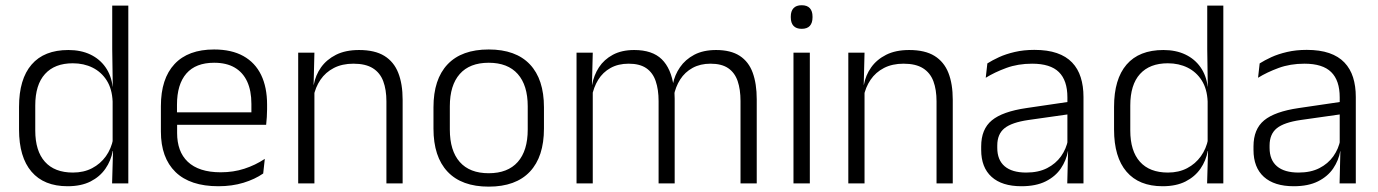

<svg xmlns="http://www.w3.org/2000/svg" viewBox="-20 -684 5139 716"><path d="M232 10.5Q144 10.5 97.5 -43.8Q51 -98 51 -201V-285.5Q51 -389 97.8 -443.2Q144.5 -497.5 235 -497.5Q281.5 -497.5 316.8 -480.8Q352 -464 373.5 -433.2Q395 -402.5 400 -361H420L400 -305.5Q398 -352.5 378 -384Q358 -415.5 325.2 -431.8Q292.5 -448 251.5 -448Q184 -448 147.8 -408Q111.5 -368 111.5 -290.5V-197.5Q111.5 -121 147.5 -80.8Q183.5 -40.5 252 -40.5Q292.5 -40.5 323.5 -56.8Q354.5 -73 374.8 -101.2Q395 -129.5 402 -166L418 -121H400.5Q394 -85 373.2 -55Q352.5 -25 317.5 -7.2Q282.5 10.5 232 10.5ZM398 0 401.5 -122 400 -142V-347.5L400.5 -362L398.5 -500.5V-663H458.5V0Z M794.5 10.5Q689 10.5 634.5 -42.5Q580 -95.5 580 -193.5V-288.5Q580 -390.5 630.8 -445Q681.5 -499.5 778.5 -499.5Q843.5 -499.5 887.5 -475Q931.5 -450.5 953.8 -404.5Q976 -358.5 976 -294V-276.5Q976 -262 975 -247.5Q974 -233 972.5 -218.5H916.5Q917.5 -240.5 917.5 -260.2Q917.5 -280 917.5 -296.5Q917.5 -345.5 901.8 -379.8Q886 -414 855.2 -432Q824.5 -450 778.5 -450Q710 -450 675 -409.8Q640 -369.5 640 -293.5V-246L640.5 -238V-187.5Q640.5 -154 650.2 -127Q660 -100 680.2 -80.8Q700.5 -61.5 731.2 -51.5Q762 -41.5 803 -41.5Q850.5 -41.5 891.2 -54.8Q932 -68 967.5 -91.5L961.5 -37Q930.5 -15.5 888 -2.5Q845.5 10.5 794.5 10.5ZM611.5 -218.5V-265H959V-218.5Z M1421 0V-306Q1421 -349.5 1409.2 -381Q1397.5 -412.5 1370.5 -429.5Q1343.5 -446.5 1298 -446.5Q1256 -446.5 1225 -430.5Q1194 -414.5 1175 -386.5Q1156 -358.5 1149 -322.5L1136.5 -367.5H1150Q1156.5 -403.5 1177.2 -432.8Q1198 -462 1233.2 -479.8Q1268.5 -497.5 1319 -497.5Q1378 -497.5 1413.5 -475.5Q1449 -453.5 1465.2 -412.2Q1481.5 -371 1481.5 -312V0ZM1092 0V-487.5H1152.5L1149.5 -367L1152.5 -364V0Z M1802.5 12Q1701.5 12 1649 -43.8Q1596.5 -99.5 1596.5 -204.5V-284Q1596.5 -388.5 1649 -444Q1701.5 -499.5 1802.5 -499.5Q1903.5 -499.5 1956 -444Q2008.5 -388.5 2008.5 -284V-204.5Q2008.5 -99.5 1956 -43.8Q1903.5 12 1802.5 12ZM1802.5 -38Q1873.5 -38 1910.8 -80Q1948 -122 1948 -201V-287.5Q1948 -366 1910.8 -408Q1873.5 -450 1802.5 -450Q1731.5 -450 1694.5 -408Q1657.5 -366 1657.5 -287.5V-201Q1657.5 -122 1694.5 -80Q1731.5 -38 1802.5 -38Z M2741.5 0V-307Q2741.5 -350.5 2730.8 -381.8Q2720 -413 2695.5 -429.8Q2671 -446.5 2629.5 -446.5Q2591.5 -446.5 2562.8 -430.8Q2534 -415 2516.5 -387.5Q2499 -360 2492.5 -325.5L2481 -371H2489.5Q2496 -404.5 2515.8 -433.2Q2535.5 -462 2569 -479.8Q2602.5 -497.5 2650.5 -497.5Q2705 -497.5 2738.5 -475.8Q2772 -454 2787 -412.8Q2802 -371.5 2802 -313.5V0ZM2130 0V-487.5H2190.5L2187.5 -366.5L2190.5 -363.5V0ZM2436 0V-307Q2436 -350 2425.2 -381.5Q2414.5 -413 2390 -429.8Q2365.5 -446.5 2324.5 -446.5Q2285.5 -446.5 2256.8 -430.5Q2228 -414.5 2210.8 -386.5Q2193.5 -358.5 2187 -322.5L2173.5 -367.5H2188Q2194.5 -403.5 2213.5 -432.8Q2232.5 -462 2265.5 -479.8Q2298.5 -497.5 2345 -497.5Q2412.5 -497.5 2447.8 -463Q2483 -428.5 2492.5 -360.5Q2494.5 -350 2495.2 -338.8Q2496 -327.5 2496 -316V0Z M2939 0V-487.5H3000V0ZM2969.5 -576.5Q2949.5 -576.5 2939.2 -587.5Q2929 -598.5 2929 -619V-622.5Q2929 -642.5 2939.2 -653.5Q2949.5 -664.5 2969.5 -664.5Q2990 -664.5 3000 -653.5Q3010 -642.5 3010 -622.5V-619Q3010 -598.5 3000 -587.5Q2990 -576.5 2969.5 -576.5Z M3472.5 0V-306Q3472.5 -349.5 3460.8 -381Q3449 -412.5 3422 -429.5Q3395 -446.5 3349.5 -446.5Q3307.5 -446.5 3276.5 -430.5Q3245.5 -414.5 3226.5 -386.5Q3207.5 -358.5 3200.5 -322.5L3188 -367.5H3201.5Q3208 -403.5 3228.8 -432.8Q3249.5 -462 3284.8 -479.8Q3320 -497.5 3370.5 -497.5Q3429.5 -497.5 3465 -475.5Q3500.5 -453.5 3516.8 -412.2Q3533 -371 3533 -312V0ZM3143.5 0V-487.5H3204L3201 -367L3204 -364V0Z M3960 0 3963 -121.5 3960.5 -131V-288.5V-321Q3960.5 -384 3928.8 -415.2Q3897 -446.5 3829 -446.5Q3776 -446.5 3732.5 -430.5Q3689 -414.5 3656 -394L3662 -447.5Q3680 -459 3705.5 -470.8Q3731 -482.5 3764.2 -490.2Q3797.5 -498 3837.5 -498Q3886.5 -498 3921.2 -486Q3956 -474 3978 -451Q4000 -428 4010.2 -395.5Q4020.5 -363 4020.5 -322.5V0ZM3789 10.5Q3716.5 10.5 3677.8 -24.5Q3639 -59.5 3639 -125V-138Q3639 -202.5 3678.8 -235.2Q3718.5 -268 3807.5 -281L3970.5 -305L3973.5 -259L3815 -236.5Q3753 -227.5 3726 -205.8Q3699 -184 3699 -141.5V-132.5Q3699 -87.5 3726.5 -64Q3754 -40.5 3807 -40.5Q3852.5 -40.5 3884.8 -57Q3917 -73.5 3936.8 -101.2Q3956.5 -129 3963 -163.5L3975 -120.5H3962.5Q3956.5 -86 3936.2 -56Q3916 -26 3879.8 -7.8Q3843.5 10.5 3789 10.5Z M4315.5 10.5Q4227.5 10.5 4181 -43.8Q4134.5 -98 4134.5 -201V-285.5Q4134.5 -389 4181.2 -443.2Q4228 -497.5 4318.5 -497.5Q4365 -497.5 4400.2 -480.8Q4435.5 -464 4457 -433.2Q4478.5 -402.5 4483.5 -361H4503.5L4483.5 -305.5Q4481.5 -352.5 4461.5 -384Q4441.5 -415.5 4408.8 -431.8Q4376 -448 4335 -448Q4267.5 -448 4231.2 -408Q4195 -368 4195 -290.5V-197.5Q4195 -121 4231 -80.8Q4267 -40.5 4335.5 -40.5Q4376 -40.5 4407 -56.8Q4438 -73 4458.2 -101.2Q4478.5 -129.5 4485.5 -166L4501.5 -121H4484Q4477.5 -85 4456.8 -55Q4436 -25 4401 -7.2Q4366 10.5 4315.5 10.5ZM4481.5 0 4485 -122 4483.5 -142V-347.5L4484 -362L4482 -500.5V-663H4542V0Z M4975.5 0 4978.5 -121.5 4976 -131V-288.5V-321Q4976 -384 4944.2 -415.2Q4912.5 -446.5 4844.5 -446.5Q4791.5 -446.5 4748 -430.5Q4704.5 -414.5 4671.5 -394L4677.5 -447.5Q4695.5 -459 4721 -470.8Q4746.5 -482.5 4779.8 -490.2Q4813 -498 4853 -498Q4902 -498 4936.8 -486Q4971.5 -474 4993.5 -451Q5015.5 -428 5025.8 -395.5Q5036 -363 5036 -322.5V0ZM4804.5 10.5Q4732 10.5 4693.2 -24.5Q4654.5 -59.5 4654.5 -125V-138Q4654.5 -202.5 4694.2 -235.2Q4734 -268 4823 -281L4986 -305L4989 -259L4830.5 -236.5Q4768.5 -227.5 4741.5 -205.8Q4714.5 -184 4714.5 -141.5V-132.5Q4714.5 -87.5 4742 -64Q4769.5 -40.5 4822.5 -40.5Q4868 -40.5 4900.2 -57Q4932.5 -73.5 4952.2 -101.2Q4972 -129 4978.5 -163.5L4990.5 -120.5H4978Q4972 -86 4951.8 -56Q4931.5 -26 4895.2 -7.8Q4859 10.5 4804.5 10.5Z"/></svg>

Font: Anek Gurmukhi Medium Light
Style: Regular
Weight: 300
Version: Version 1.003